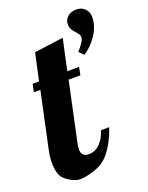

<svg xmlns="http://www.w3.org/2000/svg" viewBox="-153 -837 711 920"><g transform="rotate(-20 202.5 -377.5)"><path d="M331.1 -629.9Q331.1 -640.6 324.7 -648.9Q318.4 -657.2 304.7 -672.6Q291 -688 291 -710.4Q291 -732.4 308.3 -747.8Q325.7 -763.2 353 -763.2Q380.4 -763.2 396.7 -745.8Q413.1 -728.5 413.1 -704.1Q413.1 -659.2 385.3 -615.7Q357.4 -572.3 315.9 -545.9L293 -568.8Q331.1 -610.4 331.1 -629.9ZM136.2 -127Q136.7 -90.8 173.8 -90.8Q206.1 -90.8 230.5 -115.2Q254.9 -139.6 267.1 -179.2H309.1Q260.7 -41.5 183.1 -12.7Q105.5 16.1 71.5 4.2Q37.6 -7.8 14.9 -31Q-7.8 -54.2 -7.8 -113.8Q-7.8 -141.1 0 -179.2L60.1 -460H26.9L35.2 -500H67.9L98.1 -638.2L246.1 -658.2L211.9 -500H272L264.2 -460H204.1L140.1 -160.2Q136.2 -147 136.2 -127Z"/></g></svg>

Font: Lobster-Regular
Style: Regular
Weight: 400
Designer: Pablo Impallari
Foundry: Pablo Impallari
Version: Version 1.007; ttfautohint (v1.1) -l 8 -r 50 -G 50 -x 14 -D 